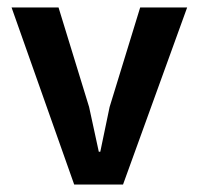

<svg xmlns="http://www.w3.org/2000/svg" viewBox="-20 -495 532 515"><path d="M356 -475H482L310 0H179L11 -475H137L219 -208L245 -88H249L274 -208Z"/></svg>

Font: Mukta Mahee SemiBold
Style: Regular
Weight: 600
Designer: Shuchita Grover, Noopur Datye, Girish Dalvi, Yashodeep Gholap
Foundry: Ek Type
Version: Version 2.538;PS 1.000;hotconv 16.6.51;makeotf.lib2.5.65220;